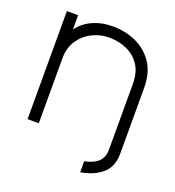

<svg xmlns="http://www.w3.org/2000/svg" viewBox="-120 -601 761 835"><g transform="rotate(20 260.0 -183.5)"><path d="M344 139V88Q385 80 406.5 60Q428 40 428 3V-300Q428 -354 405 -388Q382 -422 344.5 -438.5Q307 -455 263 -455Q222 -455 185 -436.5Q148 -418 125 -383.5Q102 -349 102 -300V0H50V-500H102V-434Q130 -471 172 -489Q214 -507 263 -506Q319 -506 368.5 -484Q418 -462 449 -416.5Q480 -371 480 -300V3Q480 64 443 96Q406 128 344 139Z"/></g></svg>

Font: Kulim Park ExtraLight
Style: Regular
Weight: 275
Designer: Noponies / Dale Sattler
Foundry: Noponies
Version: Version 1.000; ttfautohint (v1.8.3)